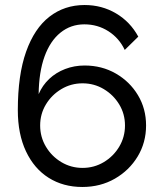

<svg xmlns="http://www.w3.org/2000/svg" viewBox="-20 -735 646 765"><path d="M317 -474Q276 -474 239.5 -460Q203 -446 176 -420.5Q149 -395 134 -360Q135 -448 157.5 -510Q180 -572 221 -605Q262 -638 316 -638Q369 -638 412 -610.5Q455 -583 477 -536L531 -589Q499 -648 442.5 -681.5Q386 -715 317 -715Q237 -715 177 -668.5Q117 -622 84 -529Q51 -436 51 -296Q51 -201 83.5 -132Q116 -63 174 -26.5Q232 10 308 10Q380 10 437.5 -23Q495 -56 528.5 -111.5Q562 -167 562 -235Q562 -302 529.5 -356Q497 -410 441.5 -442Q386 -474 317 -474ZM140 -235Q140 -281 163 -319Q186 -357 224.5 -380Q263 -403 309 -403Q355 -403 393.5 -380Q432 -357 455 -319Q478 -281 478 -235Q478 -189 455 -150.5Q432 -112 393.5 -89Q355 -66 309 -66Q263 -66 224.5 -89Q186 -112 163 -150.5Q140 -189 140 -235Z"/></svg>

Font: YasnoRaleway Medium
Style: Regular
Weight: 500
Designer: Matt McInerney, Pablo Impallari, Rodrigo Fuenzalida
Foundry: Matt McInerney, Pablo Impallari, Rodrigo Fuenzalida
Version: Version 4.026